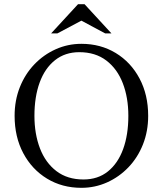

<svg xmlns="http://www.w3.org/2000/svg" viewBox="-20 -890 780 920"><path d="M370 -680Q462 -680 534.5 -636Q607 -592 648.5 -514Q690 -436 690 -335Q690 -261 665 -198Q640 -135 595.5 -88.5Q551 -42 493 -16Q435 10 370 10Q278 10 205.5 -34Q133 -78 91.5 -156Q50 -234 50 -335Q50 -409 75 -472Q100 -535 144.5 -581.5Q189 -628 247 -654Q305 -680 370 -680ZM380 -30Q449 -30 497 -68.5Q545 -107 570 -175.5Q595 -244 595 -335Q595 -422 568.5 -491Q542 -560 489.5 -600Q437 -640 360 -640Q292 -640 243.5 -601.5Q195 -563 170 -494.5Q145 -426 145 -335Q145 -248 171.5 -179Q198 -110 250.5 -70Q303 -30 380 -30ZM484 -730 370 -791 255 -730H225L354 -870H385L514 -730Z"/></svg>

Font: Brygada 1918
Style: Regular
Weight: 400
Designer: Mateusz Machalski | Borys Kosmynka | Przemek Hoffer
Foundry: NIEPODLEGLA 2018
Version: Version 3.006